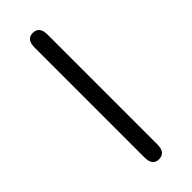

<svg xmlns="http://www.w3.org/2000/svg" viewBox="38 -150 491 491"><g transform="rotate(45 283.5 95.5)"><path d="M55 96Q55 72 85 72H482Q512 72 512 96Q512 119 482 119H85Q55 119 55 96Z"/></g></svg>

Font: Kodchasan ExtraLight
Style: Regular
Weight: 275
Version: Version 1.000; ttfautohint (v1.6)